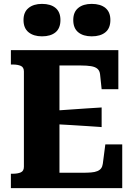

<svg xmlns="http://www.w3.org/2000/svg" viewBox="-20 -968 694 988"><path d="M609 -225V0H36V-74H46Q71 -74 87 -81Q103 -88 103 -110V-600Q103 -622 87 -629Q71 -636 46 -636H36V-710H589V-509H503L495 -585Q493 -604 481.5 -614Q470 -624 448.5 -627.5Q427 -631 396 -631H286V-79H399Q428 -79 448 -80.5Q468 -82 481 -87.5Q494 -93 500.5 -102Q507 -111 509 -125L522 -225ZM265 -399Q305 -402 344.5 -404.5Q384 -407 424 -410Q464 -413 503 -415V-314Q464 -317 424 -319.5Q384 -322 344.5 -324.5Q305 -327 265 -329ZM291 -865Q291 -823 266 -802Q241 -781 196 -781Q153 -781 127 -802Q101 -823 101 -865Q101 -906 127 -927Q153 -948 196 -948Q241 -948 266 -927Q291 -906 291 -865ZM548 -865Q548 -823 522.5 -802Q497 -781 452 -781Q408 -781 382.5 -802Q357 -823 357 -865Q357 -906 382.5 -927Q408 -948 452 -948Q497 -948 522.5 -927Q548 -906 548 -865Z"/></svg>

Font: Roboto Serif SemiCondensed
Style: Bold
Weight: 700
Width: 4
Designer: Greg Gazdowicz
Foundry: Commercial Type
Version: Version 1.007